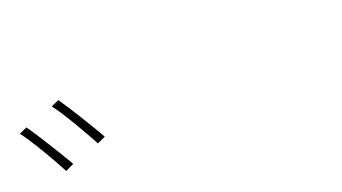

<svg xmlns="http://www.w3.org/2000/svg" viewBox="-32 -975 1020 573"><g transform="rotate(-20 478.0 -688.5)"><path d="M40.8 -747.9 16 -736.9C40.1 -706 88.1 -623.9 108 -584.9L134.9 -598C112.9 -636 62.9 -717 40.8 -747.9ZM158 -791.9 133.2 -780.9C158 -750 203.1 -670.8 225.1 -630L251.1 -642C228 -682.9 180 -761 158 -791.9Z"/></g></svg>

Font: Karasuma Gothic
Style: Thin
Weight: 200
Designer: Rasmus Andersson / Ryoko Ishizuka
Foundry: rsms
Version: Version 1.00